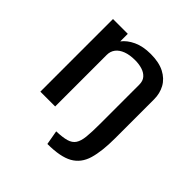

<svg xmlns="http://www.w3.org/2000/svg" viewBox="-185 -670 972 972"><g transform="rotate(45 301.5 -184.0)"><path d="M285.2 85.4Q330.1 84 356.4 76.4Q382.8 68.8 395.5 49.8Q408.2 30.8 411.9 -4.6Q415.5 -40 415.5 -97.2V-379.4Q415.5 -405.8 401.6 -421.6Q387.7 -437.5 364.5 -444.8Q341.3 -452.1 313 -452.1Q274.9 -452.1 247.8 -441.9Q220.7 -431.6 206.5 -413.1Q192.4 -394.5 192.4 -369.1V0H86.4V-520H192.4V-465.8Q213.4 -493.7 252.4 -512Q291.5 -530.3 347.2 -530.3Q406.2 -530.3 444.8 -510.3Q483.4 -490.2 502.2 -456.1Q521 -421.9 521 -379.9V-100.6Q521 -7.8 503.9 50.3Q486.8 108.4 439 135.3Q391.1 162.1 298.8 162.1Z"/></g></svg>

Font: Monda Medium
Style: Regular
Weight: 500
Designer: Vernon Adams
Foundry: Vernon Adams
Version: Version 2.200